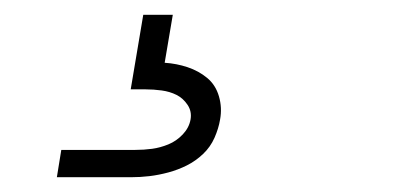

<svg xmlns="http://www.w3.org/2000/svg" viewBox="-20 -20 540 260"><path d="M57 220 63 183H163Q175 183 186 181.5Q197 180 208 175.5Q219 171 227.5 162Q236 153 238 142Q240 131 234 122Q228 113 219 108.5Q210 104 199 102.5Q188 101 177 101H157L174 0H214L203 65Q219 66 234 71Q249 76 260.5 85.5Q272 95 276.5 110.5Q281 126 278 142Q276 154 270.5 166.5Q265 179 255 188.5Q245 198 233 204Q221 210 208 213.5Q195 217 182.5 218.5Q170 220 157 220Z"/></svg>

Font: Iosevka Slab XLtObl
Style: Regular
Weight: 200
Italic angle: -9°
Monospace: yes
Designer: Belleve Invis
Foundry: Belleve Invis
Version: Version 11.1.1; ttfautohint (v1.8.3)